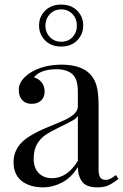

<svg xmlns="http://www.w3.org/2000/svg" viewBox="-20 -811 538 838"><path d="M127 -117.2Q127 -78.1 148.9 -55.7Q170.9 -33.2 207 -33.2Q273.4 -33.2 319.8 -108.9V-305.2Q312.5 -293.9 295.4 -284.2Q278.3 -274.4 236.8 -254.4Q195.3 -234.4 175.3 -219.7Q155.3 -205.1 141.1 -181.2Q127 -156.7 127 -117.2ZM442.4 -25.9Q460.4 -25.9 485.8 -46.9L497.1 -29.8Q462.4 -3.9 444.3 1.5Q425.8 6.8 405.8 6.8Q357.4 6.8 338.9 -17.6Q320.3 -42 319.8 -82Q290.5 -34.2 249.5 -13.7Q208.5 6.8 169.9 6.8Q131.3 6.8 102.5 -4.9Q39.1 -31.2 39.1 -103Q39.1 -173.8 109.9 -216.8Q143.6 -237.3 176.8 -251Q210 -264.6 248 -280.8Q319.8 -310.1 319.8 -346.2V-408.2Q320.3 -465.8 295.9 -487.3Q271.5 -508.8 227.1 -508.8Q156.2 -508.8 127.9 -473.1Q147.5 -468.8 161.1 -452.1Q174.8 -435.5 174.8 -411.1Q174.8 -386.7 159.2 -372.1Q143.6 -357.4 117.2 -357.9Q90.8 -357.9 76.2 -375Q61.5 -392.1 62 -419.9Q62 -459 108.9 -491.2Q166 -528.8 249 -528.8Q376 -528.3 401.4 -436.5Q410.2 -405.3 410.2 -351.1V-73.2Q410.2 -48.3 417 -37.1Q423.8 -25.9 442.4 -25.9ZM178.2 -699.2Q178.7 -676.8 188.5 -661.1Q209 -628.9 247.1 -628.9Q286.1 -628.9 305.7 -661.1Q315.4 -676.8 315.4 -699.2Q315.4 -721.7 305.7 -737.3Q285.2 -770 247.1 -770Q209 -770 188.5 -737.3Q178.7 -721.7 178.2 -699.2ZM343.3 -699.7Q343.3 -672.4 330.1 -651.4Q302.7 -607.9 247.1 -607.9Q190.9 -607.9 163.6 -651.4Q150.4 -672.4 150.4 -699.7Q150.4 -727.5 163.6 -748Q191.4 -791 247.1 -791Q302.7 -791 330.1 -748Q343.3 -727.5 343.3 -699.7Z"/></svg>

Font: PlayfairDisplay-Regular
Style: Regular
Weight: 400
Designer: Claus Eggers Sørensen
Foundry: Claus Eggers Sørensen
Version: Version 1.002;PS 001.002;hotconv 1.0.70;makeotf.lib2.5.58329